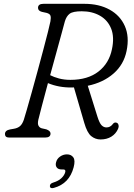

<svg xmlns="http://www.w3.org/2000/svg" viewBox="-20 -720 704 1005"><path d="M598 -45.5Q586.5 -19.5 562.8 -4.8Q539 10 506.5 10Q479 10 457.5 -7.5Q436 -25 421 -77L367 -262.5Q363 -262.5 358.5 -262Q321.5 -261.5 289.8 -267.5Q258 -273.5 231 -285Q213 -218 198.8 -164.2Q184.5 -110.5 180.5 -92.5Q176 -71.5 181.8 -61.5Q187.5 -51.5 198 -48.5L222.5 -43Q244.5 -35 244.5 -21Q244.5 0 216 0H28Q6 0 6 -18.5Q6 -37.5 32.5 -42.5L52.5 -46Q71.5 -49 84 -59.2Q96.5 -69.5 104.5 -92.5Q109 -106.5 120.2 -145.2Q131.5 -184 146.2 -237Q161 -290 176.8 -348.2Q192.5 -406.5 206.8 -460Q221 -513.5 231 -553.2Q241 -593 244 -608.5Q247.5 -628.5 244 -638.2Q240.5 -648 224 -652.5L199 -658Q179 -663.5 179 -679Q179 -700 207.5 -700H422Q498.5 -700 553.8 -669.5Q609 -639 633.5 -583.5Q658 -528 642.5 -453Q628 -382 574.2 -335Q520.5 -288 439.5 -271L489.5 -111Q500.5 -75.5 511.8 -64.2Q523 -53 537 -53Q557 -53 569.5 -69.5Q579 -83 592 -77Q598.5 -74 600.5 -64.8Q602.5 -55.5 598 -45.5ZM319.5 -608Q315 -591 303 -547Q291 -503 275 -444.8Q259 -386.5 242.5 -326.5Q262 -316.5 289 -309.2Q316 -302 348.5 -302Q439 -302 495 -345.2Q551 -388.5 566 -462.5Q579.5 -526 561.8 -570.2Q544 -614.5 503.2 -637.8Q462.5 -661 408 -661Q361.5 -661 344.5 -648Q327.5 -635 319.5 -608ZM303 167Q284.5 167 276.8 156.2Q269 145.5 273.5 129.5Q278 111 294.5 99.5Q311 88 330.5 88Q352.5 88 363.8 103.8Q375 119.5 365.5 155.5Q343 241.5 262 263.5Q242.5 269 241 254.5Q241 240.5 259 235.5Q285.5 227.5 301.2 212.8Q317 198 321.5 181Q325 167 311.5 167Z"/></svg>

Font: Fraunces 9pt SuperSoft Light
Style: Italic
Weight: 300
Italic angle: -16°
Version: Version 1.000;[b76b70a41]